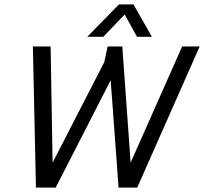

<svg xmlns="http://www.w3.org/2000/svg" viewBox="-20 -856 931 876"><path d="M378 -688 523 -836H589L673 -688H605L549 -790L451 -688ZM144 0 130 -644H211L220 -114L456 -573L471 -644H538L576 -114L811 -644H891L606 0H521L485 -490L234 0Z"/></svg>

Font: Kanit Light
Style: Italic
Weight: 300
Italic angle: -12°
Designer: Katatrad Team
Foundry: CadsonDemak
Version: Version 2.000; ttfautohint (v1.8.3)